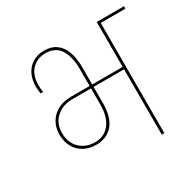

<svg xmlns="http://www.w3.org/2000/svg" viewBox="-162 -921 1103 1092"><g transform="rotate(-30 389.0 -374.5)"><path d="M249 -136Q203 -136 168 -155.5Q133 -175 114 -210Q95 -245 95 -290Q95 -337 116 -372Q137 -407 174 -426Q211 -445 260 -445H609V-429H260Q195 -429 153.5 -391.5Q112 -354 112 -290Q112 -228 151 -190Q190 -152 249 -152Q311 -152 346.5 -197Q382 -242 382 -324V-556Q382 -637 352 -684.5Q322 -732 256 -732Q202 -732 167 -695.5Q132 -659 132 -592Q132 -582 133 -571Q134 -560 136 -548H119Q118 -559 116.5 -570.5Q115 -582 115 -592Q115 -641 133 -676Q151 -711 183 -730Q215 -749 256 -749Q305 -749 336.5 -726Q368 -703 383.5 -660Q399 -617 399 -557V-325Q399 -230 358.5 -183Q318 -136 249 -136ZM616 0H599V-740H778V-724H616Z"/></g></svg>

Font: Poppins Devanagari Thin
Style: Regular
Weight: 100
Designer: Ninad Kale (Devanagari), Jonny Pinhorn (Latin)
Foundry: Indian Type Foundry
Version: 4.005